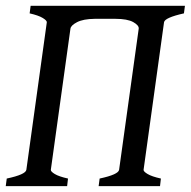

<svg xmlns="http://www.w3.org/2000/svg" viewBox="-22 -635 651 655"><path d="M207 0H-2.4L1 -25.9Q65.4 -39.6 67.9 -55.7L137.7 -559.1Q138.2 -564.9 123.8 -573.7Q109.4 -582.5 79.1 -589.4L82.5 -615.2H608.9L605.5 -589.4Q540 -574.7 537.6 -559.1L467.8 -55.7Q467.3 -49.8 481.7 -41.3Q496.1 -32.7 526.9 -25.9L523.9 0H314.5L317.9 -25.9Q381.8 -39.6 384.3 -55.7L451.2 -537.1Q452.6 -548.3 432.6 -559.6Q412.6 -570.8 371.6 -570.8H301.3Q261.7 -570.3 240.7 -559.3Q219.7 -548.3 218.3 -537.1L151.4 -55.7Q150.9 -49.8 165 -41.3Q179.2 -32.7 210 -25.9Z"/></svg>

Font: Gentium Book Plus
Style: Italic
Weight: 400
Italic angle: -8°
Designer: Victor Gaultney, Annie Olsen, Iska Routamaa, Becca Hirsbrunner
Foundry: SIL International
Version: Version 6.101